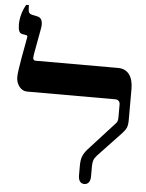

<svg xmlns="http://www.w3.org/2000/svg" viewBox="-59 -916 738 970"><g transform="rotate(5 310.5 -431.0)"><path d="M375 -34V-83Q375 -112 382 -130.5Q389 -149 407 -169L532 -306Q542 -316 545 -323Q548 -330 548 -344V-409Q548 -420 541.5 -426.5Q535 -433 524 -433H77Q53 -433 37 -453.5Q21 -474 21 -502Q21 -526 34 -599.5Q47 -673 53 -703L54 -709Q54 -715 47 -717L28 -720Q16 -722 11 -733.5Q6 -745 6 -767Q6 -819 34 -869H48V-859Q48 -841 52 -832.5Q56 -824 71 -821L95 -816Q121 -811 121 -776Q121 -766 118 -751L95 -625Q93 -611 93 -607Q93 -592 106 -592H524Q561 -592 581 -566Q601 -540 601 -492V-337Q601 -310 595.5 -296.5Q590 -283 575 -267L457 -142Q444 -128 440 -115.5Q436 -103 436 -84V-34Q436 -15 428 -4Q420 7 405 7Q391 7 383 -3.5Q375 -14 375 -34Z"/></g></svg>

Font: Noto Serif Hebrew CondExtraBold
Style: Regular
Weight: 800
Width: 3
Designer: Monotype Design Team
Foundry: Monotype Imaging Inc.
Version: Version 1.000